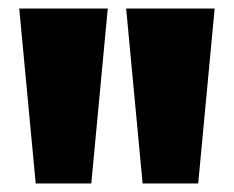

<svg xmlns="http://www.w3.org/2000/svg" viewBox="-20 -828 547 449"><path d="M63.5 -399 25 -808H232L193.5 -399ZM313.5 -399 275 -808H482L443.5 -399Z"/></svg>

Font: Encode Sans Condensed Thin Black
Style: Regular
Weight: 900
Version: Version 3.002